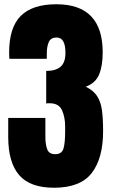

<svg xmlns="http://www.w3.org/2000/svg" viewBox="-20 -881 534 911"><path d="M236.3 9.8Q122.6 9.8 70.8 -50.3Q19 -110.4 19 -231.4V-321.3H195.3V-231Q195.3 -196.8 203.9 -173.1Q212.4 -149.4 242.2 -149.4Q272.5 -149.4 280.8 -175Q289.1 -200.7 289.1 -258.8V-280.3Q289.1 -324.7 274.2 -357.9Q259.3 -391.1 215.8 -391.1Q210.4 -391.1 206.3 -390.9Q202.1 -390.6 199.2 -390.1V-544.4Q243.7 -544.4 267.1 -564.2Q290.5 -584 290.5 -630.4Q290.5 -703.1 248.5 -703.1Q221.2 -703.1 211.7 -681.9Q202.1 -660.6 202.1 -627.9V-602.1H24.4Q23.9 -607.9 23.7 -616.2Q23.4 -624.5 23.4 -632.3Q23.4 -750.5 78.6 -805.7Q133.8 -860.8 247.6 -860.8Q467.3 -860.8 467.3 -632.3Q467.3 -568.8 450.2 -527.6Q433.1 -486.3 386.7 -469.7Q423.3 -452.1 440.9 -424.8Q458.5 -397.5 463.9 -356.9Q469.2 -316.4 469.2 -258.8Q469.2 -129.9 415.3 -60.1Q361.3 9.8 236.3 9.8Z"/></svg>

Font: webenart
Style: Regular
Weight: 400
Designer: Vernon Adams
Foundry: Vernon Adams
Version: Version 2.116; ttfautohint (v1.8.3)